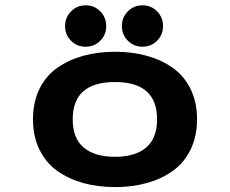

<svg xmlns="http://www.w3.org/2000/svg" viewBox="-20 -712 890 742"><path d="M231.5 -611Q231.5 -645 254.8 -668.2Q278 -691.5 311 -691.5Q344.5 -691.5 367.5 -668.2Q390.5 -645 390.5 -611Q390.5 -577.5 367.5 -554.5Q344.5 -531.5 311 -531.5Q277.5 -531.5 254.5 -554.5Q231.5 -577.5 231.5 -611ZM530.5 -531.5Q497.5 -531.5 474.2 -554.5Q451 -577.5 451 -611Q451 -645 474.2 -668.2Q497.5 -691.5 530.5 -691.5Q564 -691.5 587 -668.2Q610 -645 610 -611Q610 -577.5 587 -554.5Q564 -531.5 530.5 -531.5ZM546.8 -4.5Q490.5 11 424.5 11Q358.5 11 302.2 -4.5Q246 -20 202 -51Q158 -82 132.8 -133.2Q107.5 -184.5 107.5 -251Q107.5 -317.5 132.5 -368.5Q157.5 -419.5 201.8 -450.2Q246 -481 302.2 -496.5Q358.5 -512 424.5 -512Q490.5 -512 546.8 -496.5Q603 -481 647 -450.2Q691 -419.5 716.2 -368.5Q741.5 -317.5 741.5 -251Q741.5 -184.5 716.2 -133.2Q691 -82 647 -51Q603 -20 546.8 -4.5ZM587 -251Q587 -395 424.5 -395Q261 -395 261 -251Q261 -177.5 303.5 -141.8Q346 -106 424.5 -106Q503 -106 545 -142Q587 -178 587 -251Z"/></svg>

Font: League Mono Wide SemiBold
Style: Regular
Weight: 600
Width: 8
Designer: Tyler Finck
Foundry: The League of Moveable Type / Tyler Finck
Version: Version 2.210